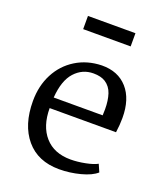

<svg xmlns="http://www.w3.org/2000/svg" viewBox="-144 -874 846 984"><g transform="rotate(20 279.5 -382.5)"><path d="M49 0ZM510 -346Q510 -308 504 -266H142Q142 -168 192 -111.5Q242 -55 332 -55Q370 -55 412.5 -63.5Q455 -72 476 -84L494 -43Q466 -18 409 -3Q352 12 294 12Q178 12 113.5 -64.5Q49 -141 49 -271Q49 -354 83 -419.5Q117 -485 178.5 -523Q240 -561 319 -563Q408 -564 459 -506.5Q510 -449 510 -346ZM143 -324H410Q411 -335 411 -357Q411 -405 399.5 -440Q388 -475 359 -494Q334 -510 293 -510Q233 -510 191.5 -464.5Q150 -419 143 -324ZM424 -777V-705H165V-777Z"/></g></svg>

Font: Martel DemiBold
Style: Regular
Weight: 600
Designer: Dan Reynolds
Foundry: Dan Reynolds
Version: Version 1.001; ttfautohint (v1.1) -l 5 -r 5 -G 72 -x 0 -D la